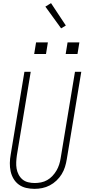

<svg xmlns="http://www.w3.org/2000/svg" viewBox="-20 -1191 540 1219"><path d="M199 8Q172 8 146 2Q120 -4 99.5 -19Q79 -34 66 -56Q53 -78 47.5 -103.5Q42 -129 42.5 -156Q43 -183 48 -210L135 -735H175L87 -204Q84 -183 83 -161.5Q82 -140 85.5 -120Q89 -100 98.5 -82Q108 -64 123 -51.5Q138 -39 158.5 -34Q179 -29 200 -29Q220 -29 240.5 -33Q261 -37 279.5 -47.5Q298 -58 313 -74Q328 -90 338.5 -108Q349 -126 355.5 -146Q362 -166 365 -186L456 -735H496L404 -180Q400 -155 392.5 -131Q385 -107 371.5 -85Q358 -63 338.5 -44.5Q319 -26 296 -14Q273 -2 248.5 3Q224 8 199 8ZM397 -848 409 -922H484L472 -848ZM197 -848 209 -922H284L272 -848ZM368 -1011 268 -1149 304 -1171 398 -1029Z"/></svg>

Font: Iosevka SS04 Extralight
Style: Italic
Weight: 200
Italic angle: -9°
Monospace: yes
Designer: Belleve Invis
Foundry: Belleve Invis
Version: Version 19.0.0; ttfautohint (v1.8.4)